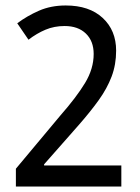

<svg xmlns="http://www.w3.org/2000/svg" viewBox="-20 -774 512 701"><path d="M423 -93H38V-158L201 -353Q259 -419 290.5 -471Q322 -523 322 -577Q322 -624 293.5 -651.5Q265 -679 216 -679Q178 -679 146 -665.5Q114 -652 84 -629L43 -689Q79 -716 122.5 -735Q166 -754 220 -754Q306 -754 355 -708.5Q404 -663 404 -589Q404 -538 387.5 -494.5Q371 -451 340.5 -408.5Q310 -366 267 -317L141 -174V-170H423Z"/></svg>

Font: Noto Sans Telugu UI Condensed
Style: Regular
Weight: 400
Width: 3
Designer: Jelle Bosma - Monotype Design Team
Foundry: Monotype Imaging Inc.
Version: Version 2.006; ttfautohint (v1.8.4.7-5d5b)